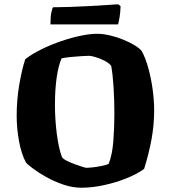

<svg xmlns="http://www.w3.org/2000/svg" viewBox="-20 -878 799 898"><path d="M361 0Q318 0 275 -15Q232 -30 195.5 -50.5Q159 -71 134 -90Q109 -109 102 -117Q80 -157 69 -217.5Q58 -278 58 -337Q58 -410 70 -481Q82 -552 98 -601Q130 -626 174 -647.5Q218 -669 266 -685.5Q314 -702 358 -711Q402 -720 433 -720Q462 -720 494 -712.5Q526 -705 556.5 -692.5Q587 -680 610 -666Q633 -652 643 -639Q661 -606 674 -558.5Q687 -511 694 -459.5Q701 -408 701 -362Q701 -293 688.5 -225.5Q676 -158 654 -88Q623 -65 572.5 -44.5Q522 -24 466 -12Q410 0 361 0ZM385 -93Q392 -93 411.5 -95Q431 -97 453 -101.5Q475 -106 488 -111Q505 -153 510 -217.5Q515 -282 515 -346Q515 -412 511 -473Q507 -534 500 -570Q489 -584 468 -594.5Q447 -605 426.5 -611Q406 -617 397 -617Q386 -617 362 -615.5Q338 -614 312 -611.5Q286 -609 268 -605Q253 -571 245 -515Q237 -459 237 -388Q237 -321 245.5 -253Q254 -185 270 -143Q275 -135 291.5 -126.5Q308 -118 328 -110.5Q348 -103 364.5 -98Q381 -93 385 -93ZM216 -764Q216 -799 220 -819Q224 -839 228 -844Q261 -844 305.5 -845.5Q350 -847 396 -849.5Q442 -852 479 -854.5Q516 -857 533 -858L544 -849Q543 -819 539 -795.5Q535 -772 532 -764Z"/></svg>

Font: Texturina Black
Style: Regular
Weight: 900
Designer: Guillermo Torres Carreño
Foundry: Omnibus-Type
Version: Version 1.002; ttfautohint (v1.8.3)